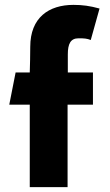

<svg xmlns="http://www.w3.org/2000/svg" viewBox="-20 -767 450 787"><path d="M281 -747C180 -747 104 -695 104 -575C104 -549 103 -493 102 -470H44L18 -338H102V0H257V-338H361V-470H258V-544C258 -587 269 -610 302 -610C326 -610 337 -609 352 -603L388 -732C348 -743 318 -747 281 -747Z"/></svg>

Font: Kreadon Extra Bold
Style: Regular
Weight: 800
Designer: kohakuno
Foundry: StudioGnu
Version: Version 1.000;Glyphs 3.1.2 (3151)